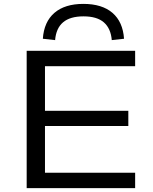

<svg xmlns="http://www.w3.org/2000/svg" viewBox="-20 -966 785 986"><path d="M117 0V-705H674V-626H211V-397H639V-319H211V-79H674V0ZM263 -760 200 -767Q206 -854 259.5 -900Q313 -946 408 -946Q504 -946 557.5 -900Q611 -854 617 -767L554 -760Q549 -820 513.5 -851Q478 -882 409 -882Q340 -882 304 -851.5Q268 -821 263 -760Z"/></svg>

Font: Nunito Sans 10pt Expanded
Style: Regular
Weight: 400
Width: 7
Designer: Vernon Adams
Foundry: Vernon Adams
Version: Version 3.101;gftools[0.9.27]